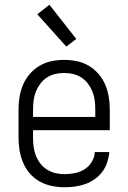

<svg xmlns="http://www.w3.org/2000/svg" viewBox="-20 -780 540 808"><path d="M251 8Q225 8 198 2.5Q171 -3 147.5 -16Q124 -29 106 -49.5Q88 -70 77.5 -95Q67 -120 62.5 -146.5Q58 -173 58 -200V-320Q58 -347 62.5 -373.5Q67 -400 77.5 -424.5Q88 -449 106 -469.5Q124 -490 147 -503.5Q170 -517 196.5 -522.5Q223 -528 250 -528Q277 -528 303.5 -522.5Q330 -517 353 -503.5Q376 -490 394 -469.5Q412 -449 422.5 -424.5Q433 -400 437.5 -373.5Q442 -347 442 -320V-232H119V-200Q119 -181 121.5 -162Q124 -143 131 -125Q138 -107 150 -91.5Q162 -76 178.5 -66Q195 -56 213.5 -51.5Q232 -47 251 -47Q273 -47 295 -51.5Q317 -56 335.5 -67.5Q354 -79 366 -98.5Q378 -118 379 -140H440Q438 -118 431 -96.5Q424 -75 410.5 -57Q397 -39 378.5 -26Q360 -13 339 -5.5Q318 2 296 5Q274 8 251 8ZM119 -288H381V-320Q381 -339 378.5 -358Q376 -377 369 -394.5Q362 -412 350.5 -427.5Q339 -443 323 -453.5Q307 -464 288 -468.5Q269 -473 250 -473Q231 -473 212 -468.5Q193 -464 177 -453.5Q161 -443 149.5 -427.5Q138 -412 131 -394.5Q124 -377 121.5 -358Q119 -339 119 -320ZM259 -584 137 -720 188 -760 301 -616Z"/></svg>

Font: Iosevka Custom Light
Style: Regular
Weight: 300
Monospace: yes
Designer: Belleve Invis
Foundry: Belleve Invis
Version: Version 27.3.5